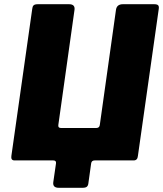

<svg xmlns="http://www.w3.org/2000/svg" viewBox="-20 -762 775 912"><path d="M259 130Q230 130 233 104L246 14Q248 0 233 0H49Q31 0 34 -21L133 -719Q134 -731 139.5 -736.5Q145 -742 160 -742H308Q337 -742 334 -716L257 -168Q255 -154 270 -154H437Q452 -154 454 -168L531 -716Q535 -742 564 -742H712Q727 -742 731.5 -736.5Q736 -731 734 -719L635 -21Q633 0 615 0H430Q415 0 413 14L400 107Q399 119 393 124.5Q387 130 373 130Z"/></svg>

Font: Libre Franklin ExtraBold
Style: Italic
Weight: 800
Italic angle: -8°
Designer: Pablo Impallari, Rodrigo Fuenzalida, Nhung Nguyen
Foundry: Impallari Type
Version: Version 3.000